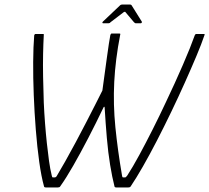

<svg xmlns="http://www.w3.org/2000/svg" viewBox="-20 -822 918 842"><path d="M181 0Q177 0 175 -1.5Q173 -3 173 -5Q161 -48 152 -112.5Q143 -177 137 -253Q131 -329 128 -405.5Q125 -482 125.5 -550Q126 -618 130 -667Q131 -669 132 -671Q133 -673 136 -673H167Q172 -673 172 -672Q172 -671 172 -668Q170 -632 169 -585.5Q168 -539 169 -485Q170 -431 172 -372Q174 -327 177.5 -281.5Q181 -236 185.5 -194Q190 -152 195 -116Q200 -80 207 -52Q208 -50 208.5 -47Q209 -44 212 -44H220Q223 -44 225.5 -46Q228 -48 230 -52Q245 -77 266.5 -115Q288 -153 312 -198Q336 -243 358.5 -286.5Q381 -330 399.5 -366.5Q418 -403 429 -425Q433 -457 438.5 -494.5Q444 -532 448.5 -567.5Q453 -603 457.5 -630.5Q462 -658 464 -669Q466 -671 466.5 -673Q467 -675 470 -675H503Q507 -675 507.5 -673.5Q508 -672 507 -669Q486 -561 481 -462.5Q476 -364 486 -264Q496 -164 515 -53Q516 -49 516.5 -46.5Q517 -44 520 -44Q522 -44 524.5 -44Q527 -44 529 -44Q532 -44 538 -52Q562 -89 590.5 -141.5Q619 -194 649.5 -254.5Q680 -315 708 -375Q748 -459 782 -537.5Q816 -616 834 -667Q836 -670 837 -671.5Q838 -673 840 -673H874Q880 -673 876 -666Q864 -630 841.5 -576.5Q819 -523 791 -460.5Q763 -398 731.5 -332.5Q700 -267 668 -205Q636 -143 606.5 -91.5Q577 -40 554 -6Q552 -2 549 -1Q546 0 543 0Q535 0 525.5 0Q516 0 507 0Q498 0 489 0Q486 0 484 -1.5Q482 -3 482 -5Q472 -44 463 -98.5Q454 -153 448.5 -217.5Q443 -282 439 -349Q439 -354 437 -354Q435 -354 433 -349Q401 -282 367 -216.5Q333 -151 301.5 -96Q270 -41 245 -6Q243 -2 240 -1Q237 0 234 0ZM432 -720Q429 -720 429 -722.5Q429 -725 431 -727L507 -799Q510 -802 515 -802H551Q555 -802 557 -799L602 -727Q603 -725 601.5 -722.5Q600 -720 597 -720H574Q573 -720 571.5 -721.5Q570 -723 568 -724L530 -769Q529 -772 523 -769L464 -724Q463 -722 461 -721Q459 -720 456 -720Z"/></svg>

Font: Glory Thin ExtraLight
Style: Italic
Weight: 250
Italic angle: -12°
Version: Version 1.011